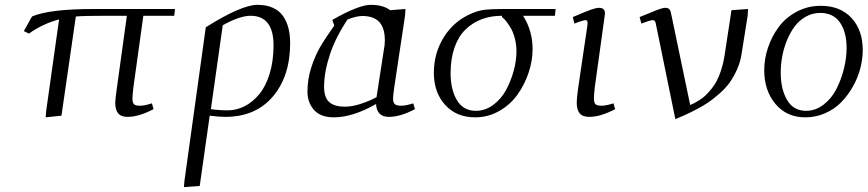

<svg xmlns="http://www.w3.org/2000/svg" viewBox="-20 -476 3570 790"><path d="M78.1 -348.1 111.8 -408.2Q183.1 -439 367.2 -439H700.2L696.8 -411.1H569.8L528.8 -116.2Q524.9 -81.5 524.9 -70.8Q524.9 -53.2 531.5 -47.1Q538.1 -41 556.2 -41Q574.7 -41 605 -50.8L611.8 -26.9Q551.3 4.9 504.9 4.9Q478 4.9 466.1 -9.8Q454.1 -24.4 454.1 -54.2Q454.1 -65.9 460.9 -113.8L502 -411.1H413.1Q329.1 -411.1 292 -408.2L232.9 0L168 6.8L169.9 -19L223.1 -396Q159.2 -379.9 99.1 -337.9Z M736.8 293.9 738.8 269 826.7 -363.8Q973.6 -456.1 1039.6 -456.1Q1076.7 -456.1 1103.5 -443.6Q1130.4 -431.2 1145.3 -408.9Q1160.2 -386.7 1167 -359.6Q1173.8 -332.5 1173.8 -298.8Q1173.8 -162.6 1102.8 -78.9Q1031.7 4.9 906.7 4.9Q880.9 4.9 842.8 0L801.8 289.1ZM847.7 -26.9Q879.9 -22 917.5 -22Q953.6 -22 987.1 -39.3Q1020.5 -56.6 1047.1 -88.9Q1073.7 -121.1 1089.6 -173.1Q1105.5 -225.1 1105.5 -289.1Q1105.5 -411.1 1010.7 -411.1Q966.8 -411.1 896.5 -372.1Z M1245.1 -99.1Q1245.1 -149.4 1260.3 -197Q1275.4 -244.6 1296.1 -280.5Q1316.9 -316.4 1355.5 -371.1L1347.2 -394Q1456.1 -456.1 1505.4 -456.1Q1556.2 -456.1 1585.4 -434.1L1648.4 -439L1646.5 -411.1L1602.1 -116.2Q1597.2 -79.6 1597.2 -70.8Q1597.2 -53.2 1605 -47.1Q1612.8 -41 1631.3 -41Q1649.9 -41 1680.2 -50.8L1687.5 -26.9Q1627 4.9 1580.1 4.9Q1530.3 4.9 1527.3 -47.9Q1431.2 6.8 1353.5 6.8Q1298.8 6.8 1272 -23.7Q1245.1 -54.2 1245.1 -99.1ZM1313.5 -119.1Q1313.5 -74.7 1334.7 -55.9Q1356 -37.1 1399.4 -37.1Q1430.2 -37.1 1467 -49.6Q1503.9 -62 1529.3 -76.2L1559.1 -269Q1563.5 -291 1563.5 -309.1Q1563.5 -360.8 1540.5 -385.5Q1517.6 -410.2 1471.2 -410.2Q1446.3 -410.2 1410.2 -396Q1360.4 -321.8 1336.9 -250.2Q1313.5 -178.7 1313.5 -119.1Z M1765.1 -176.8Q1765.1 -258.3 1807.4 -325Q1849.6 -391.6 1923.3 -421.9Q1952.1 -433.6 1978 -436.3Q2003.9 -439 2057.1 -439H2266.1L2263.2 -411.1H2132.3Q2171.4 -349.6 2171.4 -273.9Q2171.4 -225.1 2154.5 -175.5Q2137.7 -126 2108.2 -85.2Q2078.6 -44.4 2033.2 -18.8Q1987.8 6.8 1935.1 6.8Q1857.9 6.8 1811.5 -44.4Q1765.1 -95.7 1765.1 -176.8ZM1834 -174.8Q1834 -107.4 1860.1 -63.7Q1886.2 -20 1938 -20Q1976.1 -20 2008.8 -43.9Q2041.5 -67.9 2061.8 -105Q2082 -142.1 2093.5 -184.1Q2105 -226.1 2105 -264.2Q2105 -291.5 2098.9 -315.9Q2092.8 -340.3 2084 -356.2Q2075.2 -372.1 2066.4 -383.8Q2057.6 -395.5 2051.8 -400.4L2045.4 -405.8V-411.1Q2000.5 -411.1 1962.9 -397.2Q1925.3 -383.3 1896 -355.2Q1866.7 -327.1 1850.3 -281Q1834 -234.9 1834 -174.8Z M2336.9 -405.8Q2391.6 -429.2 2412.1 -436.5Q2432.6 -443.8 2444.8 -443.8Q2469.2 -443.8 2469.2 -420.9Q2469.2 -419.4 2468.8 -416.7Q2468.3 -414.1 2467.8 -409.4Q2467.3 -404.8 2466.8 -401.9L2427.2 -116.2Q2423.8 -85.9 2423.8 -70.8Q2423.8 -53.2 2430.4 -47.1Q2437 -41 2455.1 -41Q2473.6 -41 2503.9 -50.8L2511.2 -26.9Q2450.7 4.9 2403.8 4.9Q2377 4.9 2365 -9.8Q2353 -24.4 2353 -54.2Q2353 -72.8 2358.9 -113.8L2397 -372.1Q2399.9 -393.1 2390.1 -393.1Q2378.9 -393.1 2343.3 -378.9Z M2611.8 -405.8Q2666.5 -428.7 2686.8 -436.3Q2707 -443.8 2717.8 -443.8Q2731 -443.8 2735.8 -436Q2740.7 -428.2 2743.2 -411.1L2819.8 -43.9Q2830.1 -48.3 2836.9 -51.8Q2843.8 -55.2 2857.7 -64Q2871.6 -72.8 2881.8 -82.3Q2892.1 -91.8 2905.5 -107.9Q2918.9 -124 2928.7 -142.6Q2938.5 -161.1 2947.3 -187.7Q2956.1 -214.4 2960.9 -245.1L2989.7 -434.1L3058.1 -439L3056.2 -411.1L3031.7 -256.8Q3026.9 -222.2 3012.9 -190.9Q2999 -159.7 2982.2 -136.2Q2965.3 -112.8 2939.9 -90.6Q2914.6 -68.4 2894 -54.4Q2873.5 -40.5 2844.5 -25.4Q2815.4 -10.3 2799.3 -3.2Q2783.2 3.9 2758.8 14.2L2679.7 -372.1Q2677.7 -385.3 2674.6 -389.2Q2671.4 -393.1 2665 -393.1Q2654.8 -393.1 2619.1 -378.9Z M3124.5 -187Q3124.5 -233.9 3140.1 -280.3Q3155.8 -326.7 3184.3 -365.2Q3212.9 -403.8 3258.3 -428Q3303.7 -452.1 3357.4 -452.1Q3437 -452.1 3483.4 -402.3Q3529.8 -352.5 3529.8 -270Q3529.8 -233.4 3519.8 -194.8Q3509.8 -156.2 3489.5 -120.1Q3469.2 -84 3441.7 -55.7Q3414.1 -27.3 3375.5 -10.3Q3336.9 6.8 3293.5 6.8Q3216.8 6.8 3170.7 -48.3Q3124.5 -103.5 3124.5 -187ZM3192.4 -176.8Q3192.4 -109.4 3218.5 -64.7Q3244.6 -20 3296.4 -20Q3335.4 -20 3368.4 -45.2Q3401.4 -70.3 3421.4 -109.6Q3441.4 -148.9 3452.4 -193.1Q3463.4 -237.3 3463.4 -278.8Q3463.4 -344.2 3436 -383.5Q3408.7 -422.9 3354.5 -422.9Q3323.2 -422.9 3296.1 -407.7Q3269 -392.6 3250.2 -367.7Q3231.4 -342.8 3218.3 -310.8Q3205.1 -278.8 3198.7 -244.6Q3192.4 -210.4 3192.4 -176.8Z"/></svg>

Font: Dehuti Alt
Style: Italic
Weight: 400
Version: Version 1.2